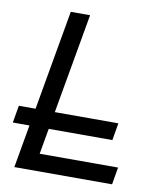

<svg xmlns="http://www.w3.org/2000/svg" viewBox="-83 -768 686 832"><g transform="rotate(10 259.5 -352.5)"><path d="M246 -705H161L37 0H467L480 -76H135ZM448 -265H10L-3 -189H435Z"/></g></svg>

Font: Geom Light
Style: Italic
Weight: 300
Italic angle: -10°
Version: Version 1.102